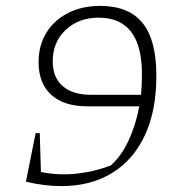

<svg xmlns="http://www.w3.org/2000/svg" viewBox="-20 -625 608 652"><path d="M115 -173 119 -41Q156 -33 197 -33Q235 -33 275.5 -40.5Q316 -48 356 -63Q392 -95 416.5 -147.5Q441 -200 453 -264H276Q197 -264 154 -303Q111 -342 111 -414Q111 -470 137 -513Q163 -556 210.5 -580.5Q258 -605 320 -605Q417 -605 464 -547Q511 -489 511 -368Q511 -249 472 -165.5Q433 -82 360.5 -37.5Q288 7 188 7Q131 7 68 -8L101 -173ZM290 -303H459Q462 -337 462 -373Q462 -565 315 -565Q247 -565 203 -523.5Q159 -482 159 -417Q159 -362 193 -332.5Q227 -303 290 -303Z"/></svg>

Font: Piazzolla SC ExtraLight
Style: Italic
Weight: 200
Italic angle: -11.3°
Designer: Juan Pablo del Peral
Foundry: Huerta Tipografica
Version: Version 1.330